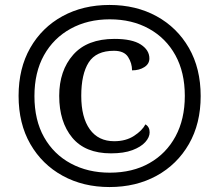

<svg xmlns="http://www.w3.org/2000/svg" viewBox="-20 -745 885 775"><path d="M422 10Q316 10 233 -35.5Q150 -81 102.5 -163.5Q55 -246 55 -358Q55 -469 102 -551.5Q149 -634 232 -679.5Q315 -725 422 -725Q529 -725 612 -679.5Q695 -634 742.5 -551.5Q790 -469 790 -357Q790 -246 742.5 -163.5Q695 -81 612 -35.5Q529 10 422 10ZM428 -126Q324 -126 271.5 -189.5Q219 -253 219 -358Q219 -460 275.5 -524Q332 -588 442 -588Q513 -588 548 -565.5Q583 -543 583 -509Q583 -487 562.5 -474Q542 -461 513 -461Q513 -490 497 -515Q481 -540 440 -540Q368 -540 338 -493Q308 -446 308 -358Q308 -271 342.5 -223Q377 -175 441 -175Q488 -175 521 -196.5Q554 -218 567 -243Q584 -233 584 -211Q584 -191 566.5 -171.5Q549 -152 514.5 -139Q480 -126 428 -126ZM423 -48Q515 -48 583 -86.5Q651 -125 688.5 -194.5Q726 -264 726 -358Q726 -453 688 -522Q650 -591 581.5 -629Q513 -667 423 -667Q334 -667 265 -629Q196 -591 157.5 -522Q119 -453 119 -357Q119 -260 158 -191Q197 -122 266 -85Q335 -48 423 -48Z"/></svg>

Font: Noto Serif Khojki SemiBold
Style: Regular
Weight: 600
Version: Version 2.003